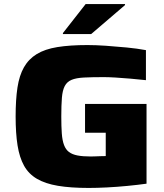

<svg xmlns="http://www.w3.org/2000/svg" viewBox="-20 -918 809 946"><path d="M417 8Q328 8 265.5 -2.5Q203 -13 162 -37Q121 -61 98.5 -101.5Q76 -142 66.5 -201.5Q57 -261 57 -344Q57 -427 66 -486.5Q75 -546 98 -586.5Q121 -627 161 -651.5Q201 -676 262.5 -686Q324 -696 411 -696Q452 -696 502.5 -692.5Q553 -689 604.5 -684Q656 -679 699 -671V-523Q662 -527 622.5 -530.5Q583 -534 548.5 -536Q514 -538 492 -538Q433 -538 394 -536Q355 -534 332.5 -524.5Q310 -515 299 -494Q288 -473 285 -436.5Q282 -400 282 -344Q282 -295 284.5 -260.5Q287 -226 295.5 -203.5Q304 -181 320 -169Q336 -157 362 -152Q388 -147 427 -147Q435 -147 448.5 -147.5Q462 -148 476 -148.5Q490 -149 501 -149V-264H399V-406H702V-13Q659 -7 607.5 -2Q556 3 506.5 5.5Q457 8 417 8ZM290 -750V-755L402 -898H596V-893L429 -750Z"/></svg>

Font: Saira Expanded ExtraBold
Style: Regular
Weight: 800
Width: 7
Designer: Hector Gatti with collaboration of the Omnibus-Type team
Foundry: Omnibus-Type
Version: Version 1.101